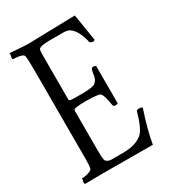

<svg xmlns="http://www.w3.org/2000/svg" viewBox="-153 -718 690 771"><g transform="rotate(-30 192.0 -332.0)"><path d="M366.7 -178.2Q337.4 -90.3 327.1 -28.3L96.2 -29.3L12.7 -28.3Q8.8 -34.2 11.2 -40.8Q13.7 -47.4 12.7 -52.2V-53.7Q32.7 -54.2 46.1 -59.6Q59.6 -64.9 61.5 -69.8Q64.9 -83 64.9 -112.8V-524.9Q64.9 -583 61.5 -593.3Q57.6 -604 22.5 -606.4H12.7Q8.8 -612.3 11.2 -619.4Q13.7 -626.5 12.7 -633.3V-634.8Q81.5 -629.4 94.7 -629.4L315.4 -634.8L335.4 -510.7Q330.6 -505.4 323.2 -507.3Q315.4 -509.8 312.5 -512.7Q298.8 -574.2 268.1 -593.3Q255.9 -598.6 241.2 -598.6H175.3Q132.3 -598.1 126.5 -587.4Q123 -573.7 124 -545.9V-353Q126 -347.7 154.3 -348.1H191.4Q234.9 -349.1 244.1 -356.4Q258.8 -368.7 261.2 -386.2Q263.7 -403.8 266.1 -411.9Q268.6 -419.9 275.4 -419.9Q282.2 -419.9 288.1 -416.5V-242.7Q272 -235.8 266.1 -246.6Q257.8 -298.8 248 -307.1Q238.8 -314.5 184.6 -314.9Q183.1 -314.9 181.6 -314.9Q125 -314.9 124 -305.7V-115.2Q124 -78.1 128.9 -69.8Q138.2 -61 150.9 -60.1H210Q264.6 -60.5 295.4 -85Q318.4 -102.5 339.4 -178.2Q342.3 -182.6 351.6 -182.6Q360.8 -182.6 366.7 -178.2Z"/></g></svg>

Font: AMoshref-Thulth
Style: Regular
Weight: 400
Designer: Ali Moshref
Foundry: Ali Moshref
Version: Version 0.1